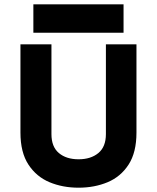

<svg xmlns="http://www.w3.org/2000/svg" viewBox="-20 -866 730 892"><path d="M345 6Q271 6 210 -19.5Q149 -45 112 -101.5Q75 -158 75 -250V-660H219V-243Q219 -184 253.5 -155Q288 -126 345 -126Q402 -126 437 -155Q472 -184 472 -243V-660H614V-250Q614 -158 577.5 -101.5Q541 -45 480 -19.5Q419 6 345 6ZM135 -714V-846H554V-714Z"/></svg>

Font: Lil Grotesk Black
Style: Regular
Weight: 900
Designer: Bastien Sozeau
Foundry: NBR — Bastien Sozeau
Version: Version 3.003; ttfautohint (v1.8.4.7-5d5b);gftools[0.9.33]